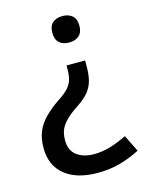

<svg xmlns="http://www.w3.org/2000/svg" viewBox="-112 -623 682 877"><g transform="rotate(-15 229.5 -185.0)"><path d="M317 -302Q317 -262 309.5 -234Q302 -206 283.5 -183Q265 -160 230 -137Q195 -114 174 -93.5Q153 -73 143.5 -51.5Q134 -30 134 0Q134 48 165.5 71.5Q197 95 247 95Q284 95 322 84Q360 73 403 52L442 131Q393 156 345 169Q297 182 240 182Q142 182 86 136.5Q30 91 30 8Q30 -36 44 -69.5Q58 -103 86 -131Q114 -159 154 -186Q182 -204 198.5 -221Q215 -238 222 -259Q229 -280 229 -310V-329H317ZM333 -490Q333 -458 315.5 -442.5Q298 -427 269 -427Q239 -427 222 -442.5Q205 -458 205 -490Q205 -521 222 -536.5Q239 -552 269 -552Q298 -552 315.5 -536.5Q333 -521 333 -490Z"/></g></svg>

Font: Noto Sans Hebrew Thin Medium
Style: Regular
Weight: 500
Version: Version 3.001